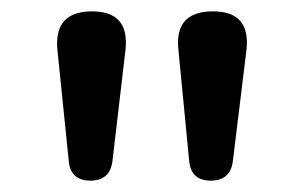

<svg xmlns="http://www.w3.org/2000/svg" viewBox="-20 -800 540 338"><path d="M351 -482Q316 -482 313 -517L294 -713Q287 -780 355 -780Q421 -780 414 -713L390 -517Q386 -482 351 -482ZM139 -482Q104 -482 101 -517L81 -713Q75 -780 142 -780Q208 -780 201 -713L178 -517Q174 -482 139 -482Z"/></svg>

Font: MaokenZhuyuanTi
Style: Regular
Weight: 400
Designer: Fontworks Inc & LongZhuTi team: ZERO子、时光羊、荆南、频凡、刘鹏、Little White Dog、帆影Magmeta、奈白不弍、白日月球、ChaoTawei、雨三（排名不分先后）
Version: Version 1.000; 20230222